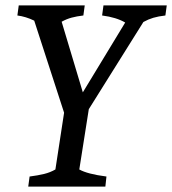

<svg xmlns="http://www.w3.org/2000/svg" viewBox="-20 -687 634 707"><path d="M184 -63 216 -272 106 -611Q75 -626 44 -630L49 -667H292L287 -630Q262 -627 243.5 -622Q225 -617 207 -607L285 -347L441 -604Q409 -623 356 -630L361 -667H594L589 -630Q563 -627 544.5 -621.5Q526 -616 508 -606L307 -285L272 -63Q302 -46 372 -37L368 0H84L89 -37Q120 -41 142.5 -46.5Q165 -52 184 -63Z"/></svg>

Font: Caladea
Style: Italic
Weight: 400
Italic angle: -9°
Designer: Carolina Giovagnoli and Andres Torresi
Foundry: Carolina Giovagnoli & Andres Torresi
Version: Version 1.001